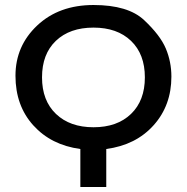

<svg xmlns="http://www.w3.org/2000/svg" viewBox="-20 -743 742 763"><path d="M147 -435.5Q147 -343.3 202.4 -290.3Q257.8 -237.3 351.6 -237.3Q445.8 -237.3 500.7 -290.3Q555.7 -343.3 555.7 -435.5Q555.7 -527.8 500.7 -580.6Q445.8 -633.3 351.6 -633.3Q257.3 -633.3 202.1 -580.8Q147 -528.3 147 -435.5ZM661.1 -438.5Q661.1 -324.2 590.6 -245.4Q520 -166.5 402.3 -150.9V0H299.3V-150.9Q183.1 -166.5 112.3 -244.9Q41.5 -323.2 41.5 -441.9Q41.5 -560.5 127.9 -641.8Q214.4 -723.1 351.6 -723.1Q488.8 -723.1 552.7 -663.1Q616.7 -603 638.9 -550.3Q661.1 -497.6 661.1 -438.5Z"/></svg>

Font: Lato-Medium
Style: Regular
Weight: 500
Designer: Lukasz Dziedzic
Foundry: tyPoland Lukasz Dziedzic
Version: Version 2.006; 2014-01-15